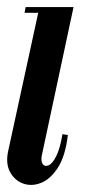

<svg xmlns="http://www.w3.org/2000/svg" viewBox="-33 -515 252 541"><path d="M78.2 -495H174.2L84.5 -75.5Q82 -60.2 87.5 -52.5Q93 -44.8 103.8 -49.1Q114.5 -53.5 125.2 -74.4Q136 -95.2 143 -137L158.2 -134.5Q151.2 -75 129.9 -42.2Q108.5 -9.5 81.9 0.6Q55.2 10.8 31.5 1.9Q7.8 -7 -4.9 -30.8Q-17.5 -54.5 -10 -89.2ZM36.2 -479 39.2 -495H88.2L85.2 -479Z"/></svg>

Font: Emberly Black
Style: Italic
Weight: 900
Italic angle: -12°
Designer: Rajesh Rajput
Foundry: Rajesh Rajput
Version: Version 1.000